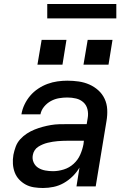

<svg xmlns="http://www.w3.org/2000/svg" viewBox="-20 -931 640 959"><path d="M195 8Q195 8 195 8Q195 8 195 8H194Q172 8 149.5 4.5Q127 1 108.5 -9Q90 -19 75.5 -34.5Q61 -50 53.5 -70Q46 -90 44.5 -112.5Q43 -135 47 -158Q51 -178 58.5 -198.5Q66 -219 81 -235.5Q96 -252 114.5 -264Q133 -276 153 -284Q173 -292 193.5 -297.5Q214 -303 234.5 -306.5Q255 -310 275.5 -310.5Q296 -311 317 -311H413L418 -341Q422 -363 417 -384.5Q412 -406 396.5 -420Q381 -434 360 -439Q339 -444 316 -444Q296 -444 275 -440.5Q254 -437 234.5 -426.5Q215 -416 200.5 -398.5Q186 -381 182 -360H87Q91 -385 102.5 -409Q114 -433 131 -453Q148 -473 170.5 -488Q193 -503 217.5 -512Q242 -521 267 -524.5Q292 -528 316 -528Q345 -528 373 -524Q401 -520 426 -509Q451 -498 471 -480Q491 -462 502.5 -437.5Q514 -413 515.5 -384.5Q517 -356 512 -327L458 0H362L377 -94Q363 -70 342.5 -50Q322 -30 298 -16.5Q274 -3 247.5 2.5Q221 8 195 8ZM245 -76Q271 -76 298.5 -84.5Q326 -93 347.5 -112.5Q369 -132 380.5 -158Q392 -184 397 -211L399 -228H317Q305 -228 292.5 -227.5Q280 -227 268 -226Q256 -225 243.5 -223Q231 -221 218.5 -218Q206 -215 194 -210Q182 -205 171 -198Q160 -191 153 -180Q146 -169 144 -157Q140 -137 148 -119.5Q156 -102 171.5 -92.5Q187 -83 206 -79.5Q225 -76 245 -76ZM397 -608 418 -732H542L522 -608ZM167 -608 188 -732H312L292 -608ZM216 -839V-911H561V-839Z"/></svg>

Font: Iosevka SS04 Md Ex Obl
Style: Regular
Weight: 500
Width: 7
Italic angle: -9°
Monospace: yes
Designer: Belleve Invis
Foundry: Belleve Invis
Version: Version 19.0.0; ttfautohint (v1.8.4)